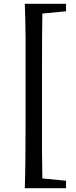

<svg xmlns="http://www.w3.org/2000/svg" viewBox="-20 -810 398 1006"><path d="M202 -739Q200 -641 200 -440V-25Q201 58 202 125L326 137V176H110Q114 62 114 -175V-615Q113 -713 110 -790H326V-751Z"/></svg>

Font: `n[OS CN SemiBold
Style: <[WOS[P|ûg*[NI>           
Weight: 600
Designer: Ryoko NISHIZUKA ¬âXZm¬º[P (kana & ideographs); Frank Grie√ühammer (Latin, Greek & Cyrillic); Wenlong ZHANG _ e¬á¬ü¬ô (b
Foundry: Adobe Systems Incorporated
Version: Version 1.00 April 7, 2017, initial release